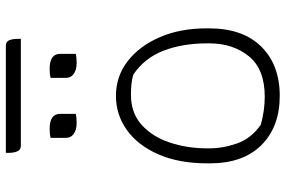

<svg xmlns="http://www.w3.org/2000/svg" viewBox="-176 -766 953 640"><g transform="rotate(-90 300.0 -446.5)"><path d="M300 -536Q365 -536 415.5 -497Q466 -458 495.5 -390Q525 -322 525 -234V-226Q525 -113 464 -51.5Q403 10 300 10Q197 10 136 -51Q75 -112 75 -223V-231Q75 -326 105 -394.5Q135 -463 186 -499.5Q237 -536 300 -536ZM303 -486Q243 -486 203.5 -450.5Q164 -415 144.5 -357Q125 -299 125 -231V-225Q125 -179 141.5 -132Q158 -85 204 -53Q252 -40 297 -40Q389 -40 432 -93Q475 -146 475 -225V-231Q475 -314 450.5 -377.5Q426 -441 371 -478Q355 -483 338 -484.5Q321 -486 303 -486ZM160 -754Q172 -757 190 -757Q240 -757 240 -722V-670Q228 -667 210 -667Q187 -667 173.5 -676.5Q160 -686 160 -702ZM360 -754Q372 -757 390 -757Q440 -757 440 -722V-670Q428 -667 410 -667Q387 -667 373.5 -676.5Q360 -686 360 -702ZM110 -903H467Q481 -903 485.5 -891.5Q490 -880 490 -863V-853H133Q120 -853 115 -865Q110 -877 110 -893Z"/></g></svg>

Font: Recursive Sn Csl St Lt
Style: Regular
Weight: 300
Version: Version 1.079;hotconv 1.0.112;makeotfexe 2.5.65598; ttfautoh